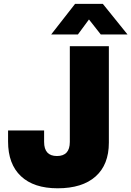

<svg xmlns="http://www.w3.org/2000/svg" viewBox="-20 -968 683 999"><path d="M279.8 11.7Q155.8 11.7 88.9 -51.3Q22 -114.3 22 -231.4V-289.1H209.5V-229.5Q209.5 -156.2 276.4 -156.2Q343.3 -156.2 343.3 -229.5V-727.5H546.4V-225.6Q546.4 -111.3 477.3 -49.8Q408.2 11.7 279.8 11.7ZM385.3 -788.6H246.6V-789.1L370.6 -947.8H515.1L643.1 -789.1V-788.6H504.4L442.9 -866.7Z"/></svg>

Font: Inter Display Black
Style: Regular
Weight: 900
Designer: Rasmus Andersson
Foundry: rsms
Version: Version 4.000;git-a52131595